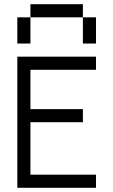

<svg xmlns="http://www.w3.org/2000/svg" viewBox="-20 -895 540 915"><path d="M437.5 0V-62.5H125Q125 -62.5 125 -312.5H375V-375H125V-562.5H437.5V-625H62.5Q62.5 -625 62.5 0ZM62.5 -812.5Q62.5 -812.5 62.5 -687.5H125Q125 -687.5 125 -812.5ZM375 -812.5Q375 -812.5 375 -687.5H437.5Q437.5 -687.5 437.5 -812.5ZM125 -812.5H375V-875H125Z"/></svg>

Font: Unifont
Style: Regular
Weight: 500
Version: Version 15.1.04